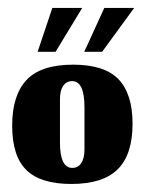

<svg xmlns="http://www.w3.org/2000/svg" viewBox="-20 -451 360 478"><path d="M189.7 -322H234.3L314 -431.3H239.7ZM73.7 -322H118.3L184.7 -431.3H110.3ZM160 -33Q129.3 -33 129.3 -96V-204.3Q129.3 -225.7 137.3 -237.3Q145.3 -249 159.7 -249Q190.3 -249 190.3 -184V-78.7Q190.3 -57.3 182.5 -45.2Q174.7 -33 160 -33ZM157.3 7Q236.3 7 273.2 -29.7Q310 -66.3 310 -143Q310 -217 275.2 -253.5Q240.3 -290 162 -290Q81.7 -290 46 -251.8Q10.3 -213.7 10.3 -138.3Q10.3 -62.3 45.7 -27.7Q81 7 157.3 7Z"/></svg>

Font: Jomhuria
Style: Regular
Weight: 400
Designer: Arabic design by Kourosh Beigpour, Latin design by Eben Sorkin, engineering by Lasse Fister and Khaled Hosney
Version: Version 1.0000